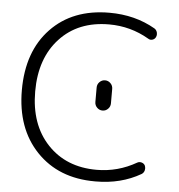

<svg xmlns="http://www.w3.org/2000/svg" viewBox="-53 -814 796 853"><g transform="rotate(5 345.0 -388.0)"><path d="M404.3 -63.5Q499 -63.5 582 -111.3Q590.8 -116.2 601.1 -113.3Q611.3 -110.4 616.2 -101.6Q619.1 -94.7 619.1 -87.9Q619.1 -84 618.2 -80.1Q615.2 -68.4 605.5 -62.5Q517.6 -11.7 405.3 -11.7Q403.3 -11.7 401.4 -11.7Q239.3 -11.7 141.1 -114.3Q43 -216.8 43 -387.7Q43 -560.5 140.1 -662.1Q237.3 -763.7 401.4 -763.7Q515.6 -763.7 605.5 -711.9Q615.2 -706.1 618.2 -694.3Q619.1 -690.4 619.1 -686.5Q619.1 -679.7 616.2 -673.8Q611.3 -664.1 601.1 -661.1Q590.8 -658.2 582 -664.1Q500 -711.9 404.3 -711.9Q266.6 -711.9 184.6 -623.5Q102.5 -535.2 102.5 -387.2Q102.5 -239.3 185.5 -151.4Q268.6 -63.5 404.3 -63.5ZM373 -363.3V-427.7Q373 -442.4 383.3 -452.6Q393.6 -462.9 407.7 -462.9Q421.9 -462.9 432.1 -452.6Q442.4 -442.4 442.4 -427.7V-363.3Q442.4 -348.6 432.1 -338.4Q421.9 -328.1 407.7 -328.1Q393.6 -328.1 383.3 -338.4Q373 -348.6 373 -363.3Z"/></g></svg>

Font: Gen Jyuu Gothic P Light
Style: Regular
Weight: 200
Designer: [Source Han Sans]
Ryoko NISHIZUKA  (kana & ideographs); Paul D. Hunt (Latin, Greek & Cyrillic); Wenlong ZHANG  (bopomofo
Version: Version 1.002.20150607